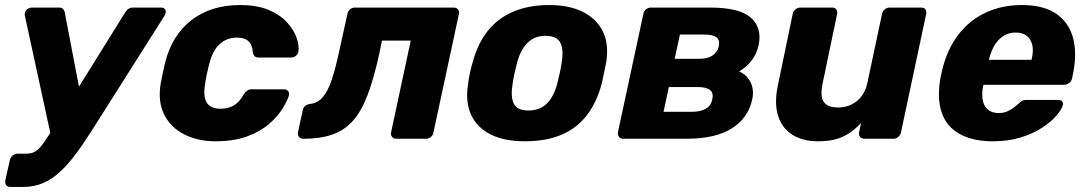

<svg xmlns="http://www.w3.org/2000/svg" viewBox="-37 -550 4299 761"><path d="M4 191Q-7 191 -12.5 183.5Q-18 176 -16 165L2 85Q4 74 13 66.5Q22 59 32 59H67Q86 59 99 52.5Q112 46 125 30.5Q138 15 155 -12L458 -499Q464 -509 471.5 -514.5Q479 -520 492 -520H602Q611 -520 616 -514.5Q621 -509 620 -501Q619 -494 614 -486L324 -28Q293 21 263 61Q233 101 201.5 130.5Q170 160 134 175.5Q98 191 54 191ZM165 -11 62 -486Q59 -499 65 -507Q68 -512 74.5 -516Q81 -520 89 -520H196Q209 -520 214 -513.5Q219 -507 220 -499L290 -133Z M817 10Q748 10 694 -17Q640 -44 614 -95.5Q588 -147 600 -219Q603 -235 608 -259.5Q613 -284 617 -300Q644 -410 721.5 -470Q799 -530 915 -530Q982 -530 1028 -510.5Q1074 -491 1101 -461Q1128 -431 1138.5 -400.5Q1149 -370 1146 -347Q1145 -337 1136.5 -329.5Q1128 -322 1117 -322H988Q978 -322 972.5 -327Q967 -332 965 -343Q963 -373 947.5 -387Q932 -401 902 -401Q862 -401 833.5 -375Q805 -349 792 -295Q787 -276 783 -257.5Q779 -239 777 -224Q767 -169 782 -144Q797 -119 837 -119Q868 -119 890.5 -132.5Q913 -146 929 -176Q936 -186 943 -191Q950 -196 960 -196H1089Q1099 -196 1105 -189Q1111 -182 1108 -171Q1102 -151 1083.5 -120.5Q1065 -90 1031 -60Q997 -30 944 -10Q891 10 817 10Z M1165 0Q1154 0 1148 -7.5Q1142 -15 1144 -26L1163 -113Q1168 -135 1192 -138Q1222 -141 1242.5 -165Q1263 -189 1278.5 -236Q1294 -283 1309 -354L1340 -495Q1342 -506 1350.5 -513Q1359 -520 1369 -520H1762Q1772 -520 1778 -513Q1784 -506 1782 -495L1681 -25Q1680 -15 1671 -7.5Q1662 0 1652 0H1533Q1523 0 1517 -7.5Q1511 -15 1513 -25L1591 -389H1477L1466 -336Q1445 -240 1420.5 -175Q1396 -110 1362.5 -72Q1329 -34 1281 -17Q1233 0 1165 0Z M2042 10Q1962 10 1908 -17Q1854 -44 1830.5 -94.5Q1807 -145 1818 -215Q1820 -235 1825.5 -260.5Q1831 -286 1837 -305Q1856 -376 1895 -426Q1934 -476 1995.5 -503Q2057 -530 2140 -530Q2219 -530 2273 -503Q2327 -476 2352 -426Q2377 -376 2366 -305Q2362 -286 2357 -260.5Q2352 -235 2347 -215Q2328 -145 2290 -94.5Q2252 -44 2191 -17Q2130 10 2042 10ZM2057 -112Q2102 -112 2130 -139Q2158 -166 2172 -220Q2176 -235 2181.5 -260Q2187 -285 2189 -300Q2198 -353 2184 -380.5Q2170 -408 2125 -408Q2082 -408 2054 -380.5Q2026 -353 2012 -300Q2008 -285 2002.5 -260Q1997 -235 1995 -220Q1986 -166 1999.5 -139Q2013 -112 2057 -112Z M2433 0Q2422 0 2416.5 -7.5Q2411 -15 2412 -25L2513 -495Q2515 -506 2523.5 -513Q2532 -520 2543 -520H2777Q2894 -520 2939 -480Q2984 -440 2970 -372Q2962 -335 2941.5 -309.5Q2921 -284 2893 -267Q2915 -257 2928 -240Q2941 -223 2945.5 -201.5Q2950 -180 2944 -154Q2928 -82 2863.5 -41Q2799 0 2682 0ZM2593 -107H2707Q2738 -107 2759.5 -118.5Q2781 -130 2786 -156Q2792 -182 2777 -193.5Q2762 -205 2728 -205H2614ZM2637 -317H2737Q2767 -317 2786.5 -329.5Q2806 -342 2812 -367Q2817 -393 2801.5 -403Q2786 -413 2757 -413H2658Z M3205 10Q3145 10 3103.5 -16Q3062 -42 3046.5 -92.5Q3031 -143 3047 -216L3105 -495Q3107 -506 3116 -513Q3125 -520 3136 -520H3262Q3272 -520 3277.5 -513Q3283 -506 3281 -495L3224 -222Q3217 -190 3220 -168Q3223 -146 3239 -135Q3255 -124 3285 -124Q3328 -124 3359.5 -149.5Q3391 -175 3401 -222L3459 -495Q3461 -506 3470 -513Q3479 -520 3489 -520H3614Q3625 -520 3630.5 -513Q3636 -506 3634 -495L3534 -25Q3532 -15 3523.5 -7.5Q3515 0 3504 0H3389Q3378 0 3372 -7.5Q3366 -15 3368 -25L3376 -63Q3355 -40 3331 -23.5Q3307 -7 3277 1.5Q3247 10 3205 10Z M3898 10Q3820 10 3767.5 -18.5Q3715 -47 3695.5 -104Q3676 -161 3691 -244Q3693 -251 3695 -262Q3697 -273 3699 -279Q3719 -358 3763 -414.5Q3807 -471 3871 -500.5Q3935 -530 4012 -530Q4100 -530 4150 -495Q4200 -460 4216 -400Q4232 -340 4217 -263L4212 -239Q4210 -228 4200.5 -221Q4191 -214 4181 -214H3861Q3861 -213 3860.5 -211Q3860 -209 3859 -207Q3854 -178 3858 -154Q3862 -130 3878 -116Q3894 -102 3921 -102Q3941 -102 3955.5 -108.5Q3970 -115 3981 -123.5Q3992 -132 3999 -138Q4010 -149 4016 -151.5Q4022 -154 4034 -154H4158Q4168 -154 4173 -148Q4178 -142 4175 -132Q4170 -115 4149.5 -91Q4129 -67 4093 -43.5Q4057 -20 4008 -5Q3959 10 3898 10ZM3882 -313H4051L4052 -315Q4060 -348 4054.5 -371.5Q4049 -395 4032.5 -408Q4016 -421 3989 -421Q3962 -421 3941 -408Q3920 -395 3905.5 -371.5Q3891 -348 3883 -315Z"/></svg>

Font: Rubik
Style: Bold Italic
Weight: 700
Italic angle: -12°
Designer: Hubert and Fischer
Foundry: Hubert and Fischer
Version: Version 2.300;gftools[0.9.30]